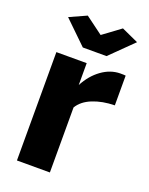

<svg xmlns="http://www.w3.org/2000/svg" viewBox="-138 -802 677 874"><g transform="rotate(20 200.0 -365.0)"><path d="M132.8 -730 217.8 -667 303.2 -730 384.8 -692.9 275.9 -585.9H161.1L50.8 -692.9ZM388.2 -388.2Q328.1 -387.2 281.7 -368.4Q235.4 -349.6 214.8 -314.9V0H55.2V-524.9H202.1V-418.9Q229.5 -471.2 272 -502Q314.5 -532.7 361.8 -533.2Q382.3 -533.2 388.2 -532.2Z"/></g></svg>

Font: Raleway-v4020 ExtraBold
Style: Regular
Weight: 800
Designer: Matt McInerney, Pablo Impallari, Rodrigo Fuenzalida
Foundry: Matt McInerney, Pablo Impallari, Rodrigo Fuenzalida
Version: Version 4.020;PS 004.020;hotconv 1.0.88;makeotf.lib2.5.64775